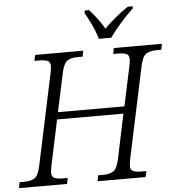

<svg xmlns="http://www.w3.org/2000/svg" viewBox="-78 -988 964 1044"><g transform="rotate(-5 404.5 -465.5)"><path d="M-17 0 -11 -32H15Q51 -32 71.5 -45.5Q92 -59 103 -111L208 -605Q210 -617 212 -628Q214 -639 214 -646Q214 -669 198 -675.5Q182 -682 154 -682H127L134 -714H396L390 -682H362Q327 -682 306.5 -668.5Q286 -655 275 -603L230 -393H593L638 -605Q641 -617 642.5 -628Q644 -639 644 -646Q644 -669 628.5 -675.5Q613 -682 584 -682H557L563 -714H826L819 -682H792Q757 -682 736.5 -668.5Q716 -655 705 -603L600 -109Q598 -97 596 -86Q594 -75 594 -68Q594 -45 610 -38.5Q626 -32 654 -32H681L674 0H412L418 -32H446Q481 -32 501.5 -45.5Q522 -59 533 -111L584 -354H222L170 -109Q168 -97 166 -86Q164 -75 164 -68Q164 -45 180 -38.5Q196 -32 224 -32H252L245 0ZM486 -771Q477 -806 457.5 -847.5Q438 -889 421 -918L424 -931H447Q471 -904 490.5 -878.5Q510 -853 527 -823Q553 -849 586.5 -877.5Q620 -906 658 -931H686L683 -918Q648 -885 613.5 -846Q579 -807 554 -771Z"/></g></svg>

Font: Noto Serif Light
Style: Italic
Weight: 300
Italic angle: -12°
Designer: Monotype Design Team
Foundry: Monotype Imaging Inc.
Version: Version 2.013